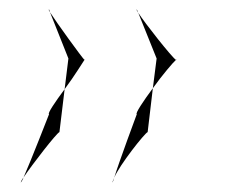

<svg xmlns="http://www.w3.org/2000/svg" viewBox="-20 -523 516 407"><path d="M24 -136C24 -136 27 -139 30 -147C26 -142 24 -137 24 -136ZM30 -147C48 -174 100 -241 106 -243L117 -334C97 -307 80 -282 84 -281C84 -281 45 -181 30 -147ZM84 -503C83 -503 83 -501 86 -497ZM86 -497 125 -399 117 -334C138 -362 156 -392 159 -396C153 -402 100 -475 86 -497ZM159 -396C160 -397 160 -397 160 -396C160 -395 160 -396 159 -396ZM218 -136C218 -136 220 -138 222 -146C220 -141 218 -137 218 -136ZM222 -146C233 -173 287 -241 293 -243L304 -336C284 -309 266 -282 270 -281C270 -281 232 -179 222 -146ZM270 -503C269 -503 270 -500 273 -496ZM273 -496 312 -399 304 -336C324 -364 348 -392 353 -396C344 -402 287 -474 273 -496ZM353 -396C354 -397 354 -397 354 -396C354 -395 354 -396 353 -396Z"/></svg>

Font: Ampere
Style: SCSuCnd
Weight: 400
Version: Version 1